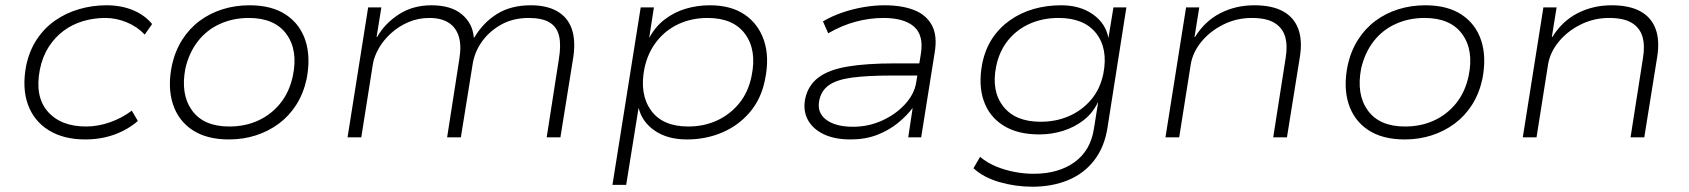

<svg xmlns="http://www.w3.org/2000/svg" viewBox="-20 -520 6396 727"><path d="M303 8Q221 8 165 -26.5Q109 -61 86 -123.5Q63 -186 79 -271Q91 -328 119.5 -371Q148 -414 189 -442.5Q230 -471 280 -485.5Q330 -500 383 -500Q439 -500 483.5 -481.5Q528 -463 556 -429L528 -389Q500 -419 460 -435.5Q420 -452 379 -452Q335 -452 294.5 -440Q254 -428 221 -403.5Q188 -379 164.5 -342.5Q141 -306 131 -257Q111 -155 160.5 -98Q210 -41 306 -41Q351 -41 396.5 -57Q442 -73 479 -101L502 -62Q477 -40 445 -24Q413 -8 377.5 0Q342 8 303 8Z M847 8Q763 8 709 -27.5Q655 -63 634.5 -126.5Q614 -190 631 -273Q643 -327 670 -369.5Q697 -412 736 -441Q775 -470 823 -485Q871 -500 925 -500Q1009 -500 1062.5 -464.5Q1116 -429 1136.5 -366.5Q1157 -304 1141 -221Q1129 -166 1102 -123.5Q1075 -81 1036 -52Q997 -23 949 -7.5Q901 8 847 8ZM848 -41Q909 -41 958.5 -64Q1008 -87 1042 -129.5Q1076 -172 1089 -233Q1109 -330 1064.5 -391Q1020 -452 922 -452Q863 -452 813 -429.5Q763 -407 729.5 -364Q696 -321 682 -261Q663 -163 707 -102Q751 -41 848 -41Z M1296 0 1374 -492H1424L1406 -380H1408Q1437 -431 1490 -465.5Q1543 -500 1614 -500Q1688 -500 1729 -465.5Q1770 -431 1774 -378H1776Q1810 -435 1862.5 -467.5Q1915 -500 1990 -500Q2050 -500 2089.5 -477.5Q2129 -455 2144.5 -412Q2160 -369 2151 -305L2102 0H2050L2096 -295Q2105 -349 2097 -383.5Q2089 -418 2061 -435Q2033 -452 1982 -452Q1923 -452 1878 -427Q1833 -402 1804.5 -362Q1776 -322 1769 -273L1725 0H1673L1719 -295Q1728 -348 1717 -382.5Q1706 -417 1678 -434.5Q1650 -452 1606 -452Q1563 -452 1526 -436Q1489 -420 1460.5 -394Q1432 -368 1414.5 -337.5Q1397 -307 1392 -278L1348 0Z M2299 180 2406 -492H2456L2438 -376Q2461 -419 2497 -446.5Q2533 -474 2576.5 -487Q2620 -500 2668 -500Q2748 -500 2800 -464.5Q2852 -429 2873 -366Q2894 -303 2877 -220Q2863 -147 2820 -96Q2777 -45 2715 -18.5Q2653 8 2581 8Q2508 8 2459.5 -25Q2411 -58 2398 -112L2351 180ZM2586 -41Q2646 -41 2695.5 -64Q2745 -87 2779.5 -129.5Q2814 -172 2826 -233Q2846 -330 2801.5 -391Q2757 -452 2659 -452Q2600 -452 2550.5 -429.5Q2501 -407 2467 -364Q2433 -321 2420 -261Q2401 -163 2445 -102Q2489 -41 2586 -41Z M3200 8Q3140 8 3098.5 -12Q3057 -32 3038.5 -67Q3020 -102 3029 -147Q3040 -197 3079 -226.5Q3118 -256 3189.5 -268Q3261 -280 3368 -280H3475L3467 -234H3357Q3263 -234 3205 -226Q3147 -218 3118 -197Q3089 -176 3082 -139Q3073 -93 3108.5 -66.5Q3144 -40 3210 -40Q3268 -40 3320 -63.5Q3372 -87 3407 -125.5Q3442 -164 3449 -207L3467 -317Q3478 -387 3440.5 -419.5Q3403 -452 3325 -452Q3273 -452 3220.5 -438Q3168 -424 3116 -394L3096 -439Q3130 -459 3169.5 -472.5Q3209 -486 3250 -493Q3291 -500 3329 -500Q3395 -500 3441 -482Q3487 -464 3508.5 -424.5Q3530 -385 3519 -320L3468 0H3419L3436 -113H3437Q3414 -82 3379.5 -54Q3345 -26 3300.5 -9Q3256 8 3200 8Z M3889 187Q3825 187 3764.5 169.5Q3704 152 3666 117L3691 74Q3719 97 3752 110.5Q3785 124 3821.5 131Q3858 138 3894 138Q3987 138 4048 94.5Q4109 51 4122 -32L4138 -132H4137Q4117 -91 4082.5 -64.5Q4048 -38 4005 -24.5Q3962 -11 3915 -11Q3833 -11 3779.5 -44.5Q3726 -78 3705 -138Q3684 -198 3699 -278Q3710 -333 3737 -374Q3764 -415 3804.5 -443.5Q3845 -472 3894 -486Q3943 -500 3998 -500Q4070 -500 4118.5 -465.5Q4167 -431 4177 -376L4196 -492H4245L4174 -40Q4163 35 4124 86Q4085 137 4024.5 162Q3964 187 3889 187ZM3920 -59Q3979 -59 4028 -80.5Q4077 -102 4111.5 -142.5Q4146 -183 4158 -242Q4176 -336 4130.5 -394Q4085 -452 3988 -452Q3929 -452 3880 -430.5Q3831 -409 3797.5 -368Q3764 -327 3752 -269Q3733 -176 3778.5 -117.5Q3824 -59 3920 -59Z M4393 0 4471 -492H4521L4503 -380H4505Q4542 -440 4600.5 -470Q4659 -500 4729 -500Q4796 -500 4837.5 -477.5Q4879 -455 4895.5 -411.5Q4912 -368 4902 -305L4853 0H4801L4848 -300Q4856 -348 4846 -381.5Q4836 -415 4805.5 -433.5Q4775 -452 4720 -452Q4662 -452 4612 -427Q4562 -402 4529.5 -362.5Q4497 -323 4489 -278L4445 0Z M5299 8Q5215 8 5161 -27.5Q5107 -63 5086.5 -126.5Q5066 -190 5083 -273Q5095 -327 5122 -369.5Q5149 -412 5188 -441Q5227 -470 5275 -485Q5323 -500 5377 -500Q5461 -500 5514.5 -464.5Q5568 -429 5588.5 -366.5Q5609 -304 5593 -221Q5581 -166 5554 -123.5Q5527 -81 5488 -52Q5449 -23 5401 -7.5Q5353 8 5299 8ZM5300 -41Q5361 -41 5410.5 -64Q5460 -87 5494 -129.5Q5528 -172 5541 -233Q5561 -330 5516.5 -391Q5472 -452 5374 -452Q5315 -452 5265 -429.5Q5215 -407 5181.5 -364Q5148 -321 5134 -261Q5115 -163 5159 -102Q5203 -41 5300 -41Z M5746 0 5824 -492H5874L5856 -380H5858Q5895 -440 5953.5 -470Q6012 -500 6082 -500Q6149 -500 6190.5 -477.5Q6232 -455 6248.5 -411.5Q6265 -368 6255 -305L6206 0H6154L6201 -300Q6209 -348 6199 -381.5Q6189 -415 6158.5 -433.5Q6128 -452 6073 -452Q6015 -452 5965 -427Q5915 -402 5882.5 -362.5Q5850 -323 5842 -278L5798 0Z"/></svg>

Font: Nunito Sans 7pt SemiExpanded ExtraLight
Style: Italic
Weight: 250
Width: 6
Italic angle: -9°
Designer: Vernon Adams
Foundry: Vernon Adams
Version: Version 3.101;gftools[0.9.27]